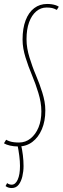

<svg xmlns="http://www.w3.org/2000/svg" viewBox="-44 -730 317 970"><path d="M253 -696 243 -680Q230 -687 219 -689.5Q208 -692 191 -692Q162 -692 139 -672.5Q116 -653 103 -617.5Q90 -582 90 -532Q90 -508 94 -485Q98 -462 105 -439.5Q112 -417 120 -394.5Q128 -372 137.5 -350Q147 -328 155 -306Q163 -284 170 -261.5Q177 -239 181 -217Q185 -195 185 -172Q185 -118 167.5 -77Q150 -36 119.5 -13Q89 10 48 10Q26 10 6.5 5.5Q-13 1 -24 -6L-13 -24Q-4 -19 5 -16Q14 -13 26 -11.5Q38 -10 52 -10Q85 -10 110.5 -30.5Q136 -51 150.5 -86Q165 -121 165 -167Q165 -191 161 -214Q157 -237 150 -260Q143 -283 135 -305.5Q127 -328 117.5 -350.5Q108 -373 100 -395Q92 -417 85 -439.5Q78 -462 74 -484.5Q70 -507 70 -530Q70 -587 85.5 -627.5Q101 -668 129 -689Q157 -710 194 -710Q206 -710 216.5 -708.5Q227 -707 236.5 -704Q246 -701 253 -696ZM-16 210 -8 195Q-3 199 3 201Q9 203 15 203Q34 203 45.5 177.5Q57 152 57 108Q57 85 53.5 57.5Q50 30 44 0H62Q68 25 71.5 53.5Q75 82 75 109Q75 135 69 161Q63 187 50 203.5Q37 220 15 220Q8 220 0 218Q-8 216 -16 210Z"/></svg>

Font: Georama ExtraCondensed Thin
Style: Italic
Weight: 100
Width: 2
Italic angle: -9°
Designer: Jean-Baptiste Levee
Foundry: Production Type
Version: Version 1.001